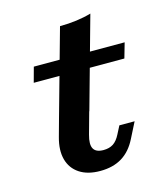

<svg xmlns="http://www.w3.org/2000/svg" viewBox="-90 -617 590 696"><g transform="rotate(-15 205.0 -269.0)"><path d="M313.7 -549.2 218.6 -208.2H104.7L195.7 -533.6Q260.9 -533.9 313.7 -549.2ZM66 -416.4H406.9L390.7 -359.9H50.6ZM87.6 -146.2 104.7 -208.2H218.1L195.5 -126.6Q185.8 -91.9 194.9 -75.4Q204 -58.9 232.2 -58.9Q254 -58.9 268.9 -68.5Q283.8 -78.2 295.1 -100.8L310.5 -130.6H367.7L337.9 -71.8Q316.9 -29.8 283.3 -9.3Q249.7 11.3 201.3 11.3Q154.3 11.3 124.1 -8.6Q93.9 -28.5 84.2 -64Q74.6 -99.5 87.6 -146.2Z"/></g></svg>

Font: Playfair Micro SmCond SmLight
Style: Italic
Weight: 360
Width: 4
Italic angle: -15.6°
Designer: Claus Eggers Sørensen
Foundry: Claus Eggers Sørensen
Version: Version 2.203;Glyphs 3.3 (3326)